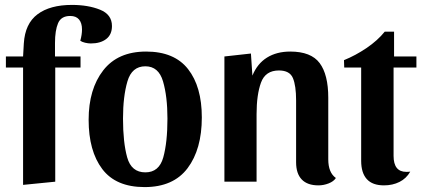

<svg xmlns="http://www.w3.org/2000/svg" viewBox="-20 -740 1716 782"><path d="M4 -465V-510H74L77 -563Q82 -644 133 -682Q184 -720 273 -720Q339 -720 387.5 -700.5Q436 -681 436 -634Q436 -599 412.5 -581Q389 -563 350 -563Q339 -563 326.5 -566Q314 -569 307 -574Q314 -599 314 -620Q314 -646 302 -660.5Q290 -675 266 -675Q229 -675 216.5 -645.5Q204 -616 204 -565V-510H308V-465H205V0L74 13V-465Z M802 -262Q802 -132 744 -55Q686 22 569 22Q452 22 396.5 -51.5Q341 -125 341 -252Q341 -377 400.5 -453.5Q460 -530 575 -530Q690 -530 746 -458.5Q802 -387 802 -262ZM662 -257Q662 -347 644 -408.5Q626 -470 572 -470Q517 -470 499 -408.5Q481 -347 481 -257Q481 -160 498 -99Q515 -38 572 -38Q628 -38 645 -99Q662 -160 662 -257Z M1008 -432Q1028 -481 1067.5 -505.5Q1107 -530 1162 -530Q1247 -530 1282 -483Q1317 -436 1317 -342V-91Q1317 -37 1348 -15Q1339 -1 1318.5 7Q1298 15 1277 15Q1232 15 1209 -9Q1186 -33 1186 -79V-331Q1186 -391 1173 -422Q1160 -453 1116 -453Q1061 -453 1043 -403.5Q1025 -354 1025 -275V0H894V-510L1002 -522Z M1547 -611H1585V-510H1676V-465H1583V-105Q1583 -40 1635 -40Q1645 -40 1651 -41Q1635 -13 1607 1Q1579 15 1544 15Q1497 15 1474 -10.5Q1451 -36 1451 -85V-465H1382L1381 -495Q1428 -514 1473 -544.5Q1518 -575 1547 -611Z"/></svg>

Font: Sansita Medium
Style: Regular
Weight: 500
Designer: Pablo Cosgaya
Foundry: Omnibus-Type
Version: Version 1.006